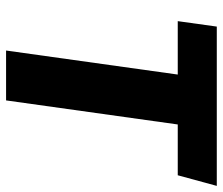

<svg xmlns="http://www.w3.org/2000/svg" viewBox="-71 -663 734 632"><g transform="rotate(90 296.0 -347.0)"><path d="M67.5 -693.6H591.9L556.9 -565.1H389.7L310.5 0H146.3L225.4 -565.1H49.6Z"/></g></svg>

Font: Fira Sans Variable
Style: Italic
Weight: 397
Italic angle: -8°
Designer: Carrois Corporate & Edenspiekermann AG
Foundry: Carrois Corporate GbR & Edenspiekermann AG
Version: Version 4.202